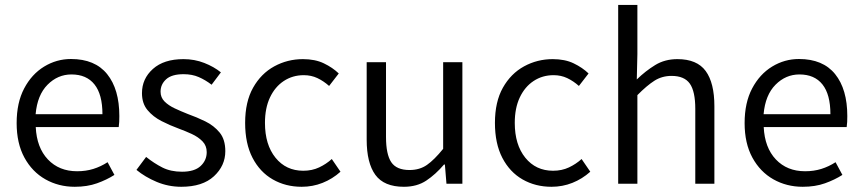

<svg xmlns="http://www.w3.org/2000/svg" viewBox="-20 -733 3438 766"><path d="M278.3 12.2Q213.9 12.2 161.1 -17.6Q108.4 -47.4 77.4 -104.2Q46.4 -161.1 46.4 -242.2Q46.4 -323.2 76.4 -380.1Q106.4 -437 156 -467.3Q205.6 -497.6 263.2 -497.6Q358.9 -497.6 407.5 -437.3Q456.1 -377 456.1 -270Q456.1 -257.8 455.6 -246.6Q455.1 -235.4 453.6 -226.1H122.6Q126.5 -144 171.1 -96.9Q215.8 -49.8 287.6 -49.8Q322.8 -49.8 352.5 -59.1Q382.3 -68.4 409.2 -85.9L436.5 -35.2Q405.8 -15.6 366.9 -1.7Q328.1 12.2 278.3 12.2ZM122.1 -277.3H388.7Q388.7 -356.4 356.9 -396.2Q325.2 -436 265.1 -436Q210.4 -436 169.7 -395Q128.9 -354 122.1 -277.3Z M703.1 12.2Q651.9 12.2 605.2 -7.3Q558.6 -26.9 524.4 -55.2L563 -106.9Q594.7 -81.5 627.9 -64.7Q661.1 -47.9 706.1 -47.9Q755.9 -47.9 780.3 -70.6Q804.7 -93.3 804.7 -126Q804.7 -151.9 787.8 -169.2Q771 -186.5 745.1 -198.5Q719.2 -210.4 692.4 -220.2Q657.7 -232.9 624.3 -250Q590.8 -267.1 568.6 -293.7Q546.4 -320.3 546.4 -361.3Q546.4 -418.9 590.1 -458Q633.8 -497.1 711.9 -497.1Q756.3 -497.1 794.9 -481.9Q833.5 -466.8 861.3 -444.3L824.2 -395Q799.3 -414.1 772.9 -425.5Q746.6 -437 712.4 -437Q665 -437 642.8 -416.7Q620.6 -396.5 620.6 -367.2Q620.6 -344.2 636.2 -328.4Q651.9 -312.5 676.8 -300.8Q701.7 -289.1 729 -278.3Q764.6 -265.6 799.1 -248.8Q833.5 -231.9 856.2 -204.3Q878.9 -176.8 878.9 -129.9Q878.9 -71.8 833.5 -29.8Q788.1 12.2 703.1 12.2Z M1183.6 12.2Q1119.6 12.2 1068.4 -17.1Q1017.1 -46.4 987.5 -103.3Q958 -160.2 958 -242.7Q958 -326.7 989.7 -383.1Q1021.5 -439.5 1074.2 -468.3Q1127 -497.1 1188.5 -497.1Q1237.3 -497.1 1272.2 -480.2Q1307.1 -463.4 1331.5 -439.9L1293 -390.1Q1271 -409.7 1246.3 -421.4Q1221.7 -433.1 1191.9 -433.1Q1147.5 -433.1 1112.3 -409.9Q1077.1 -386.7 1057.1 -344.2Q1037.1 -301.8 1037.1 -242.7Q1037.1 -155.8 1079.1 -103.8Q1121.1 -51.8 1189.9 -51.8Q1225.1 -51.8 1253.4 -65.2Q1281.7 -78.6 1303.7 -98.6L1338.4 -47.9Q1306.2 -19 1266.8 -3.4Q1227.5 12.2 1183.6 12.2Z M1591.3 12.2Q1512.2 12.2 1477.5 -35.4Q1442.9 -83 1442.9 -175.8V-484.9H1520V-186.5Q1520 -117.2 1541 -85.9Q1562 -54.7 1613.8 -54.7Q1654.3 -54.7 1683.3 -75Q1712.4 -95.2 1748 -139.2V-484.9H1824.7V0H1761.2L1754.9 -76.7H1751.5Q1717.8 -37.1 1680.7 -12.5Q1643.6 12.2 1591.3 12.2Z M2180.2 12.2Q2116.2 12.2 2064.9 -17.1Q2013.7 -46.4 1984.1 -103.3Q1954.6 -160.2 1954.6 -242.7Q1954.6 -326.7 1986.3 -383.1Q2018.1 -439.5 2070.8 -468.3Q2123.5 -497.1 2185.1 -497.1Q2233.9 -497.1 2268.8 -480.2Q2303.7 -463.4 2328.1 -439.9L2289.6 -390.1Q2267.6 -409.7 2242.9 -421.4Q2218.3 -433.1 2188.5 -433.1Q2144 -433.1 2108.9 -409.9Q2073.7 -386.7 2053.7 -344.2Q2033.7 -301.8 2033.7 -242.7Q2033.7 -155.8 2075.7 -103.8Q2117.7 -51.8 2186.5 -51.8Q2221.7 -51.8 2250 -65.2Q2278.3 -78.6 2300.3 -98.6L2335 -47.9Q2302.7 -19 2263.4 -3.4Q2224.1 12.2 2180.2 12.2Z M2446.3 0V-713.4H2522.9V-517.1L2520.5 -416Q2555.2 -449.7 2593.8 -473.4Q2632.3 -497.1 2682.6 -497.1Q2760.7 -497.1 2795.4 -449.7Q2830.1 -402.3 2830.1 -309.1V0H2753.9V-298.8Q2753.9 -368.2 2732.2 -399.2Q2710.4 -430.2 2659.2 -430.2Q2621.1 -430.2 2590.8 -410.9Q2560.5 -391.6 2522.9 -353.5V0Z M3182.6 12.2Q3118.2 12.2 3065.4 -17.6Q3012.7 -47.4 2981.7 -104.2Q2950.7 -161.1 2950.7 -242.2Q2950.7 -323.2 2980.7 -380.1Q3010.7 -437 3060.3 -467.3Q3109.9 -497.6 3167.5 -497.6Q3263.2 -497.6 3311.8 -437.3Q3360.4 -377 3360.4 -270Q3360.4 -257.8 3359.9 -246.6Q3359.4 -235.4 3357.9 -226.1H3026.9Q3030.8 -144 3075.4 -96.9Q3120.1 -49.8 3191.9 -49.8Q3227.1 -49.8 3256.8 -59.1Q3286.6 -68.4 3313.5 -85.9L3340.8 -35.2Q3310.1 -15.6 3271.2 -1.7Q3232.4 12.2 3182.6 12.2ZM3026.4 -277.3H3293Q3293 -356.4 3261.2 -396.2Q3229.5 -436 3169.4 -436Q3114.7 -436 3074 -395Q3033.2 -354 3026.4 -277.3Z"/></svg>

Font: Varta Light
Style: Regular
Weight: 400
Version: Version 1.004